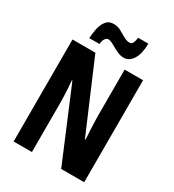

<svg xmlns="http://www.w3.org/2000/svg" viewBox="-216 -1043 1054 1164"><g transform="rotate(30 311.0 -461.0)"><path d="M558 0H397L188 -498H184Q189 -446 190.5 -404Q192 -362 192 -331V0H64V-714H224L432 -227H436Q433 -277 431 -317.5Q429 -358 429 -389V-714H558ZM148 -772Q149 -803 156 -837.5Q163 -872 181.5 -896.5Q200 -921 235 -921Q262 -921 285.5 -908Q309 -895 330.5 -882.5Q352 -870 373 -870Q387 -870 393.5 -883.5Q400 -897 404 -922H475Q474 -849 449 -811Q424 -773 388 -773Q363 -773 337.5 -785.5Q312 -798 289.5 -811Q267 -824 251 -824Q241 -824 231.5 -811.5Q222 -799 219 -772Z"/></g></svg>

Font: Noto Sans Myanmar ExtraCondensed
Style: Bold
Weight: 700
Width: 2
Designer: Monotype Design Team
Foundry: Monotype Imaging Inc.
Version: Version 2.107; ttfautohint (v1.8.4.7-5d5b)